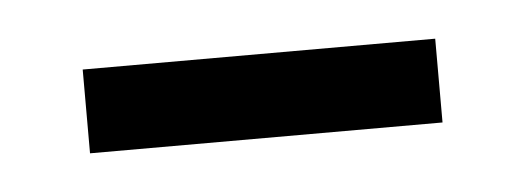

<svg xmlns="http://www.w3.org/2000/svg" viewBox="-23 -331 332 121"><g transform="rotate(-5 142.5 -270.5)"><path d="M31 -244H254V-297H31Z"/></g></svg>

Font: Noto Sans Gujarati Condensed Light
Style: Regular
Weight: 300
Width: 3
Designer: Jelle Bosma - Monotype Design Team, Universal Thirst
Foundry: Monotype Imaging Inc.
Version: Version 2.106